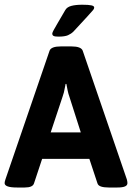

<svg xmlns="http://www.w3.org/2000/svg" viewBox="-20 -811 572 832"><path d="M0 0ZM0 -17.6Q0 -22.9 3.4 -33.2L194.8 -591.3Q201.7 -609.9 244.1 -609.9H289.1Q331.5 -609.9 338.4 -591.3L529.8 -33.2Q532.2 -23.4 532.2 -17.6Q532.2 -7.8 521.7 -3.2Q511.2 1.5 488.8 1.5H450.7Q430.2 1.5 417.7 -2.7Q405.3 -6.8 402.3 -16.6L367.2 -122.6H162.6L127.4 -16.6Q122.1 1.5 87.4 1.5H53.2Q0 1.5 0 -17.6ZM330.1 -237.3 280.8 -391.6Q276.4 -403.3 273.2 -418.5Q270 -433.6 267.6 -447.3H264.2L262.2 -436.5Q257.3 -407.7 251 -391.6L199.7 -237.3ZM206.5 -665.5Q206.5 -669.4 212.6 -680.7Q218.8 -691.9 228.5 -708.5Q250 -744.1 262.7 -767.1Q270 -780.3 288.8 -785.4Q307.6 -790.5 336.4 -790.5Q363.8 -790.5 376 -787.8Q388.2 -785.2 388.2 -778.3Q388.2 -773.4 383.8 -767.8Q379.4 -762.2 357.4 -738.3L298.3 -674.3Q288.6 -664.6 274.7 -658.4Q260.7 -652.3 233.4 -652.3Q217.8 -652.3 212.2 -655.3Q206.5 -658.2 206.5 -665.5Z"/></svg>

Font: Jaldi
Style: Bold
Weight: 400
Designer: Pablo Cosgaya and Nicolas Silva
Foundry: Omnibus-Type
Version: Version 1.007